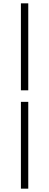

<svg xmlns="http://www.w3.org/2000/svg" viewBox="-20 -851 294 1148"><path d="M105 -311H149V-831H105ZM105 277H149V-242H105Z"/></svg>

Font: Source Han Sans SC Light
Style: Regular
Weight: 300
Designer: Ryoko NISHIZUKA (kana & ideographs); Paul D. Hunt (Latin, Greek & Cyrillic); Wenlong ZHANG (bopomofo); Sandoll Communica
Foundry: Adobe Systems Incorporated
Version: Version 1.004;PS 1.004;hotconv 1.0.82;makeotf.lib2.5.63406